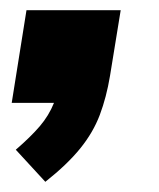

<svg xmlns="http://www.w3.org/2000/svg" viewBox="-20 -202 312 377"><path d="M69 155 11 92Q40 67 58 46Q76 25 86 0H3L32 -182H217L196 -53Q189 -11 176 23.5Q163 58 137.5 89.5Q112 121 69 155Z"/></svg>

Font: Mulish Black
Style: Italic
Weight: 900
Italic angle: -9°
Designer: Vernon Adams
Foundry: Vernon Adams
Version: Version 3.603; ttfautohint (v1.8.3)